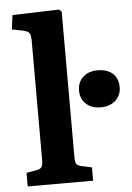

<svg xmlns="http://www.w3.org/2000/svg" viewBox="-54 -807 585 848"><g transform="rotate(-5 238.5 -383.0)"><path d="M34.2 0V-60.1L78.1 -67.9Q97.2 -71.3 102.5 -80.1Q107.9 -88.9 107.9 -112.8V-636.2Q107.9 -664.1 101.3 -673.6Q94.7 -683.1 69.8 -688L24.9 -696.8L33.2 -759.8L240.2 -766.1L251 -754.9V-112.8Q251 -88.9 255.9 -81.1Q260.7 -73.2 278.8 -68.8L324.2 -59.1V0ZM386.2 -319.8Q346.2 -319.8 321.5 -342.3Q296.9 -364.7 296.9 -401.9Q296.9 -438.5 321.3 -461.2Q345.7 -483.9 386.2 -483.9Q429.2 -483.9 453.1 -461.9Q477.1 -439.9 477.1 -401.9Q477.1 -365.2 451.9 -342.5Q426.8 -319.8 386.2 -319.8Z"/></g></svg>

Font: Literata Book
Style: Bold
Weight: 700
Designer: Latin by Veronika Burian and Jose Scaglione. Greek by Irene Vlachou. Cyrillic by Vera Evstafieva
Foundry: TypeTogether
Version: Version 2.003;PS 002.003;hotconv 1.0.88;makeotf.lib2.5.64775